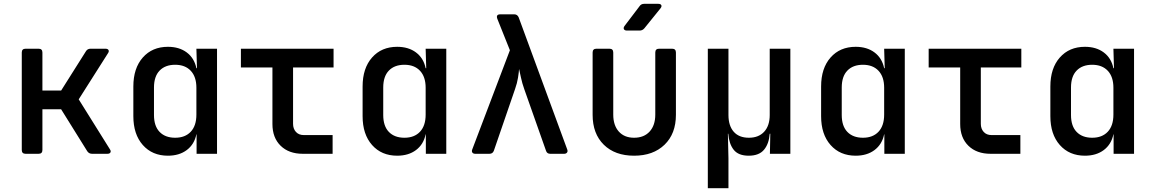

<svg xmlns="http://www.w3.org/2000/svg" viewBox="-20 -805 6040 1005"><path d="M114 0Q94 0 94 -20V-530Q94 -550 114 -550H182Q202 -550 202 -530V-331H300L430 -537Q438 -550 454 -550H532Q544 -550 548 -543Q552 -536 545 -526L392 -285L555 -24Q562 -14 558 -7Q554 0 542 0H462Q446 0 437 -13L300 -233H202V-20Q202 0 182 0Z M859 10Q777 10 727.5 -46Q678 -102 678 -197V-352Q678 -448 727.5 -504Q777 -560 859 -560Q918 -560 957.5 -530.5Q997 -501 1008 -448H1011L1008 -550H1116V0H1009V-102H1008Q997 -49 957.5 -19.5Q918 10 859 10ZM897 -84Q949 -84 978.5 -115.5Q1008 -147 1008 -205V-346Q1008 -403 978.5 -434.5Q949 -466 897 -466Q845 -466 815.5 -435.5Q786 -405 786 -347V-203Q786 -145 815.5 -114.5Q845 -84 897 -84Z M1565 0Q1492 0 1449 -42Q1406 -84 1406 -156V-452H1241V-550H1726V-452H1514V-157Q1514 -131 1529 -114.5Q1544 -98 1570 -98H1721V0Z M2059 10Q1977 10 1927.5 -46Q1878 -102 1878 -197V-352Q1878 -448 1927.5 -504Q1977 -560 2059 -560Q2118 -560 2157.5 -530.5Q2197 -501 2208 -448H2211L2208 -550H2316V0H2209V-102H2208Q2197 -49 2157.5 -19.5Q2118 10 2059 10ZM2097 -84Q2149 -84 2178.5 -115.5Q2208 -147 2208 -205V-346Q2208 -403 2178.5 -434.5Q2149 -466 2097 -466Q2045 -466 2015.5 -435.5Q1986 -405 1986 -347V-203Q1986 -145 2015.5 -114.5Q2045 -84 2097 -84Z M2468 0Q2457 0 2452.5 -6.5Q2448 -13 2452 -23L2649 -542L2583 -707Q2575 -730 2599 -730H2672Q2688 -730 2695 -714L2949 -23Q2953 -13 2948 -6.5Q2943 0 2933 0H2860Q2843 0 2838 -16L2724 -339Q2713 -370 2707 -398.5Q2701 -427 2697 -444Q2696 -427 2691.5 -398.5Q2687 -370 2676 -339L2565 -16Q2559 0 2542 0Z M3299 10Q3199 10 3140.5 -47.5Q3082 -105 3082 -204V-530Q3082 -550 3102 -550H3170Q3190 -550 3190 -530V-205Q3190 -149 3219 -116.5Q3248 -84 3299 -84Q3351 -84 3380.5 -116.5Q3410 -149 3410 -205V-530Q3410 -550 3430 -550H3498Q3518 -550 3518 -530V-204Q3518 -105 3458.5 -47.5Q3399 10 3299 10ZM3262 -645Q3250 -645 3246 -652Q3242 -659 3249 -669L3328 -773Q3336 -785 3352 -785H3425Q3438 -785 3441.5 -778Q3445 -771 3437 -761L3353 -657Q3343 -645 3328 -645Z M3685 180V-550H3793V-203Q3793 -147 3820.5 -115.5Q3848 -84 3900 -84Q3951 -84 3980 -115.5Q4009 -147 4009 -203V-550H4117V0H4010L4012 -105H4009Q4005 -52 3979 -21Q3953 10 3899 10Q3845 10 3820.5 -21Q3796 -52 3792 -105H3790L3793 23V180Z M4459 10Q4377 10 4327.5 -46Q4278 -102 4278 -197V-352Q4278 -448 4327.5 -504Q4377 -560 4459 -560Q4518 -560 4557.5 -530.5Q4597 -501 4608 -448H4611L4608 -550H4716V0H4609V-102H4608Q4597 -49 4557.5 -19.5Q4518 10 4459 10ZM4497 -84Q4549 -84 4578.5 -115.5Q4608 -147 4608 -205V-346Q4608 -403 4578.5 -434.5Q4549 -466 4497 -466Q4445 -466 4415.5 -435.5Q4386 -405 4386 -347V-203Q4386 -145 4415.5 -114.5Q4445 -84 4497 -84Z M5165 0Q5092 0 5049 -42Q5006 -84 5006 -156V-452H4841V-550H5326V-452H5114V-157Q5114 -131 5129 -114.5Q5144 -98 5170 -98H5321V0Z M5659 10Q5577 10 5527.5 -46Q5478 -102 5478 -197V-352Q5478 -448 5527.5 -504Q5577 -560 5659 -560Q5718 -560 5757.5 -530.5Q5797 -501 5808 -448H5811L5808 -550H5916V0H5809V-102H5808Q5797 -49 5757.5 -19.5Q5718 10 5659 10ZM5697 -84Q5749 -84 5778.5 -115.5Q5808 -147 5808 -205V-346Q5808 -403 5778.5 -434.5Q5749 -466 5697 -466Q5645 -466 5615.5 -435.5Q5586 -405 5586 -347V-203Q5586 -145 5615.5 -114.5Q5645 -84 5697 -84Z"/></svg>

Font: Pitagon Sans Mono SemiBold
Style: Regular
Weight: 600
Monospace: yes
Designer: Travis Tran
Foundry: Pitagon
Version: Version 1.001; ttfautohint (v1.8.4.7-5d5b);gftools[0.9.26]